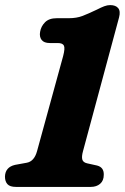

<svg xmlns="http://www.w3.org/2000/svg" viewBox="-26 -734 491 754"><path d="M169.5 -565Q147 -565 137.5 -577.2Q128 -589.5 131.5 -609Q135 -630.5 150.8 -646.5Q166.5 -662.5 197 -662.5H244Q274.5 -662.5 297.5 -671.2Q320.5 -680 355 -696.5Q371.5 -705 383.5 -709.5Q395.5 -714 406.5 -714Q428.5 -714 438.2 -702Q448 -690 441.5 -665.5L300 -140.5Q294 -119 297.2 -107.5Q300.5 -96 316.5 -92.5L355 -84Q382.5 -77 381.5 -47.5Q381.5 -24.5 367.2 -12.2Q353 0 330.5 0H36.5Q13 0 3.2 -10.8Q-6.5 -21.5 -6.5 -40.5Q-5.5 -77.5 33 -86.5L79.5 -95Q108.5 -100.5 119.5 -140.5L222 -514Q230 -544.5 225 -554.8Q220 -565 200.5 -565Z"/></svg>

Font: Fraunces 72pt SuperSoft
Style: Bold Italic
Weight: 700
Italic angle: -16°
Version: Version 1.000;[0bf87f6ff]